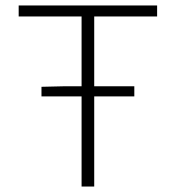

<svg xmlns="http://www.w3.org/2000/svg" viewBox="-20 -679 640 699"><path d="M131 -328V-363L216 -365H277V-619H48V-659H552V-619H323V-365H469V-328H323V0H277V-328Z"/></svg>

Font: Source Code Pro Light
Style: Regular
Weight: 300
Monospace: yes
Designer: Paul D. Hunt, Teo Tuominen
Foundry: Adobe Systems Incorporated
Version: Version 2.030;PS 1.000;hotconv 16.6.51;makeotf.lib2.5.65220